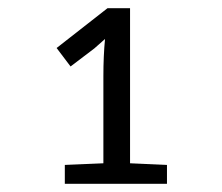

<svg xmlns="http://www.w3.org/2000/svg" viewBox="-20 -863 540 468"><path d="M387 -461V-415H232H138V-461L232 -465V-677Q232 -727 236 -768Q211 -746 210 -745L152 -701L118 -746L242 -843H297V-465Z"/></svg>

Font: Noto Sans Mono UI Cond
Style: Regular
Weight: 400
Width: 3
Monospace: yes
Designer: Monotype Design team
Foundry: Monotype Imaging Inc.
Version: Version 1.000